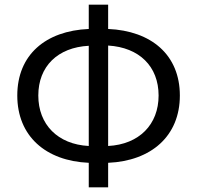

<svg xmlns="http://www.w3.org/2000/svg" viewBox="-20 -778 843 822"><path d="M360 24H443V-81C628 -89 750 -196 750 -369C750 -543 628 -646 443 -654V-758H360V-654C175 -646 54 -543 54 -369C54 -196 175 -89 360 -81ZM659 -369C659 -245 576 -160 443 -153V-583C576 -575 659 -494 659 -369ZM144 -369C144 -494 227 -575 360 -582V-153C227 -160 144 -245 144 -369Z"/></svg>

Font: Noto Sans JP
Style: Regular
Weight: 400
Designer: Ryoko NISHIZUKA  (kana, bopomofo & ideographs); Paul D. Hunt (Latin, Greek & Cyrillic); Sandoll Communications , Soo-you
Foundry: Adobe
Version: Version 2.002;hotconv 1.0.116;makeotfexe 2.5.65601